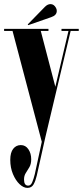

<svg xmlns="http://www.w3.org/2000/svg" viewBox="-28 -664 404 935"><path d="M105.5 251Q86.5 251 67.2 232.8Q48 214.5 35 183.5Q22 152.5 22 114.5Q22 79 36.2 60.8Q50.5 42.5 73.5 42.5Q96.5 42.5 110.2 62.8Q124 83 124 111.5Q124 135 115.2 150Q106.5 165 97.8 178.2Q89 191.5 89 210Q89 240 109.5 240Q122 240 129 223.2Q136 206.5 141.5 184L175.5 26.5L33 -513.5H-8V-523.5H208V-513.5H170.5L241.5 -241.5L305.5 -513.5H271.5V-523.5H355.5V-513.5H316L193 3.5L151 191.5Q145 217 135.5 234Q126 251 105.5 251ZM109.5 -541.5 107 -545 191 -631Q204 -644 218 -644Q234.5 -644 244.5 -626Q248.5 -619 248.5 -611Q248.5 -589.5 221.5 -580.5Z"/></svg>

Font: Imbue 100pt ExtraBold
Style: Regular
Weight: 800
Designer: Tyler Finck
Foundry: Etcetera Type Company
Version: Version 1.102; ttfautohint (v1.8.3)